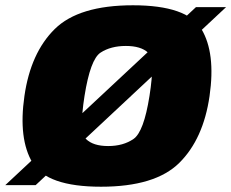

<svg xmlns="http://www.w3.org/2000/svg" viewBox="-66 -701 876 727"><path d="M-46 0H69L790 -674H676ZM316.5 6Q521.5 6 612.8 -84.2Q704 -174.5 727.5 -337.5Q751 -500.5 696.8 -590.8Q642.5 -681 437.5 -681Q232.5 -681 141.2 -591Q50 -501 26.5 -337.5Q3 -175 57.2 -84.5Q111.5 6 316.5 6ZM343.5 -148Q286.5 -148 259.5 -174.8Q232.5 -201.5 254 -337.5Q276 -476.5 314.8 -501.8Q353.5 -527 410.5 -527Q467.5 -527 494.8 -501.5Q522 -476 500 -337.5Q478.5 -201.5 439.5 -174.8Q400.5 -148 343.5 -148Z"/></svg>

Font: Anybody UltraCondensed Thin Black
Style: Italic
Weight: 900
Italic angle: -10°
Version: Version 1.111